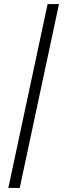

<svg xmlns="http://www.w3.org/2000/svg" viewBox="-20 -763 314 944"><path d="M214 -743 21 161H77L270 -743Z"/></svg>

Font: Saira UNSAM Light Italic
Style: Regular
Weight: 300
Italic angle: -12°
Designer: Hector Gatti with collaboration of the Omnibus-Type team
Foundry: Omnibus-Type
Version: Version 0.072;PS 000.072;hotconv 1.0.88;makeotf.lib2.5.64775